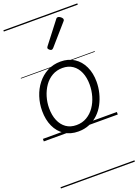

<svg xmlns="http://www.w3.org/2000/svg" viewBox="-223 -973 1036 1437"><g transform="rotate(-20 294.5 -255.0)"><path d="M270 19Q207 19 161 -11Q115 -41 90.5 -94.5Q66 -148 66 -218Q66 -276 83.5 -330Q101 -384 134.5 -426.5Q168 -469 215 -494Q262 -519 321 -519Q383 -519 428.5 -489.5Q474 -460 499 -407Q524 -354 524 -285Q524 -240 513 -196Q502 -152 481.5 -113Q461 -74 430 -44.5Q399 -15 359 2Q319 19 270 19ZM273 -31Q319 -31 355.5 -52.5Q392 -74 417 -110Q442 -146 455 -191Q468 -236 468 -283Q468 -339 450 -381Q432 -423 398.5 -446Q365 -469 318 -469Q272 -469 235.5 -448Q199 -427 174 -391Q149 -355 135.5 -310.5Q122 -266 122 -219Q122 -163 140 -120.5Q158 -78 191.5 -54.5Q225 -31 273 -31ZM289 -624Q283 -624 273.5 -631.5Q264 -639 264 -647Q264 -650 265.5 -653Q267 -656 270 -660L399 -827Q403 -833 407 -835.5Q411 -838 417 -838Q423 -838 431.5 -833Q440 -828 446 -821Q452 -814 452 -808Q452 -803 450.5 -800Q449 -797 444 -792L305 -633Q297 -624 289 -624ZM0 365H589V375H0ZM0 -20H589V0H0ZM0 -505H589V-500H0ZM0 -885H589V-875H0Z"/></g></svg>

Font: Playwrite GB J Guides
Style: Italic
Weight: 400
Italic angle: -7.01216°
Designer: Veronika Burian, José Scaglione
Foundry: TypeTogether
Version: Version 1.003